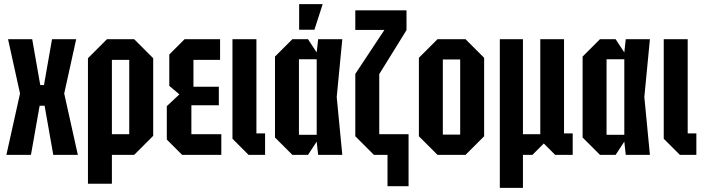

<svg xmlns="http://www.w3.org/2000/svg" viewBox="-20 -750 3403 930"><path d="M11 0 77 -297 19 -560H136L175 -338H193L232 -560H349L291 -297L357 0H238L196 -238H172L130 0Z M406 140V-468L498 -560H630L722 -468V-92L630 0H522V140ZM606 -460H522V-100H606Z M862 0 788 -74V-236L849 -293L800 -334V-486L874 -560H1046V-460H917V-330H1040V-240H907V-100H1052V0Z M1106 -560H1222V-104H1264V0H1184L1106 -78Z M1396 0 1312 -84V-476L1396 -560H1472L1514 -496L1521 -560H1638L1611 -280L1638 0H1521L1514 -64L1472 0ZM1428 -97H1514V-463H1428ZM1429 -606V-730H1543L1503 -606Z M1791 0 1701 -90V-392L1842 -605H1701V-700H1949V-604L1817 -391V-100H1959V152H1857V0Z M2009 -90V-470L2099 -560H2235L2325 -470V-90L2235 0H2099ZM2125 -98H2209V-462H2125Z M2401 160V-560H2513V-100H2597V-560H2712V-104H2754V0H2669L2614 -55L2559 0H2513V160Z M2886 0 2802 -84V-476L2886 -560H2962L3004 -496L3011 -560H3128L3101 -280L3128 0H3011L3004 -64L2962 0ZM2918 -97H3004V-463H2918Z M3195 -560H3311V-104H3353V0H3273L3195 -78Z"/></svg>

Font: Tektur Condensed Medium
Style: Regular
Weight: 500
Width: 3
Designer: Adam Jagosz
Foundry: Adam Jagosz
Version: Version 1.005;gftools[0.9.30]